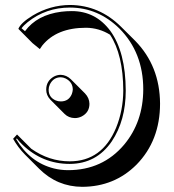

<svg xmlns="http://www.w3.org/2000/svg" viewBox="-20 -678 695 765"><path d="M278.3 -207.5Q253.4 -208 237.3 -224.1L180.7 -280.8Q164.1 -298.3 164.1 -320.8Q164.1 -355.5 194.8 -373Q208 -379.9 222.2 -379.9Q245.1 -378.9 262.2 -362.3L318.8 -305.7Q335.9 -287.6 336.4 -264.6Q336.4 -230 305.2 -213.9Q292 -207.5 278.3 -207.5ZM138.7 -482.4 109.4 -506.3 53.2 -563Q62.5 -586.9 110.4 -616.2Q180.2 -657.7 258.8 -658.2Q376 -657.2 462.4 -571.3L519 -515.1Q616.7 -415 617.7 -265.6Q617.7 -117.7 523.9 -22Q436 65.9 307.6 66.4Q208 65.9 136.2 -5.4L79.6 -62Q51.3 -90.8 32.2 -125L47.9 -142.1L104.5 -85.4Q175.3 -35.2 257.8 -35.2Q386.7 -35.2 442.4 -168.5Q470.7 -237.8 471.2 -316.9Q470.7 -460 418.5 -539.6Q374.5 -566.9 322.8 -567.4Q205.6 -567.4 148.4 -496.6Q148.4 -496.6 138.7 -482.4ZM79.6 -553.7Q127 -618.7 224.1 -631.3Q244.6 -633.8 266.1 -633.8Q360.8 -633.8 419.4 -555.2Q480.5 -471.2 481 -316.9Q481 -198.2 425.3 -114.7Q364.3 -25.4 257.8 -24.9Q148.9 -24.9 68.8 -102.1Q56.2 -114.3 46.9 -126.5L44.4 -123.5Q99.6 -30.8 194.8 -6.8Q222.7 0 251 0Q388.7 0 474.6 -101.6Q550.3 -192.4 550.8 -321.8Q550.8 -468.8 455.6 -564.5Q371.1 -647.5 258.8 -647.9Q163.1 -647.9 90.3 -589.8Q73.7 -576.2 65.9 -565.4ZM222.2 -273.9Q253.9 -273.9 266.1 -303.2Q269.5 -312.5 270 -320.8Q270 -350.6 241.7 -365.2Q231.4 -370.1 222.2 -370.1Q192.9 -370.1 178.7 -341.8Q173.8 -331.1 173.8 -320.8Q173.8 -290 202.1 -277.8Q211.4 -273.9 222.2 -273.9Z"/></svg>

Font: Linux Biolinum Shadow O
Style: Bold
Weight: 700
Designer: Philipp H. Poll
Foundry: Philipp H. Poll
Version: Version 0.9.2